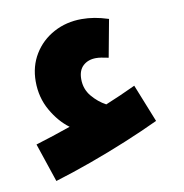

<svg xmlns="http://www.w3.org/2000/svg" viewBox="-63 -631 598 624"><g transform="rotate(-10 235.5 -319.0)"><path d="M74 -67 31 -195Q87 -212 147 -233Q113 -258 88.5 -301Q64 -344 64 -397Q64 -447 88 -486.5Q112 -526 153.5 -548.5Q195 -571 246 -571Q267 -571 288 -567.5Q309 -564 334 -556L311 -432Q297 -435 287.5 -436.5Q278 -438 270 -438Q244 -438 227.5 -423Q211 -408 211 -379Q211 -346 231 -322Q251 -298 277 -284Q326 -304 377 -328L427 -203Q376 -179 315.5 -154Q255 -129 192.5 -106.5Q130 -84 74 -67Z"/></g></svg>

Font: Noto Sans Arabic ExtCond ExtBd
Style: Regular
Weight: 800
Width: 2
Designer: Monotype Design Team, Nadine Chahine, Nizar Qandah and Khaled Hosny
Foundry: Monotype Imaging Inc.
Version: Version 2.012; ttfautohint (v1.8.4.7-5d5b)